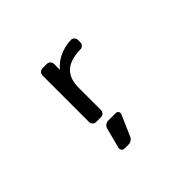

<svg xmlns="http://www.w3.org/2000/svg" viewBox="-161 -811 1323 1323"><g transform="rotate(-45 500.0 -149.5)"><path d="M382.8 246.1Q370.1 246.1 362.3 235.8Q354.5 225.6 357.4 212.9L396.5 63.5Q400.4 48.8 412.6 39.6Q424.8 30.3 439.5 30.3H513.7Q526.4 30.3 533.2 40.5Q540 50.8 535.2 62.5L469.7 213.9Q463.9 228.5 450.7 237.3Q437.5 246.1 421.9 246.1ZM685.5 -486.3Q685.5 -472.7 675.3 -462.4Q665 -452.1 651.4 -452.1Q553.7 -450.2 505.9 -408.2Q456.1 -364.3 456.1 -273.4V-56.6Q456.1 -42 445.8 -31.7Q435.5 -21.5 421.9 -21.5H375Q360.4 -21.5 350.1 -31.7Q339.8 -42 339.8 -56.6V-509.8Q339.8 -524.4 350.1 -534.7Q360.4 -544.9 375 -544.9H418Q431.6 -544.9 441.9 -534.7Q452.1 -524.4 452.1 -509.8V-455.1Q452.1 -454.1 453.1 -454.1Q454.1 -454.1 455.1 -455.1Q484.4 -493.2 536.1 -517.6Q589.8 -543 651.4 -544.9Q665 -544.9 675.3 -534.7Q685.5 -524.4 685.5 -509.8Z"/></g></svg>

Font: Gen Jyuu Gothic L Monospace Medium
Style: Regular
Weight: 500
Designer: [Source Han Sans]
Ryoko NISHIZUKA  (kana & ideographs); Paul D. Hunt (Latin, Greek & Cyrillic); Wenlong ZHANG  (bopomofo
Version: Version 1.002.20150607